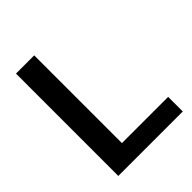

<svg xmlns="http://www.w3.org/2000/svg" viewBox="-200 -827 943 943"><g transform="rotate(-45 271.0 -355.5)"><path d="M519 -101.6V0H164.1H71.3V-710.9H197.8V-101.6Z"/></g></svg>

Font: Heebo Medium
Style: Regular
Weight: 500
Designer: Oded Ezer
Foundry: Meir Sadan
Version: Version 2.001; ttfautohint (v1.5.14-ce02) -l 8 -r 50 -G 200 